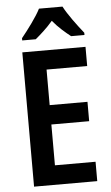

<svg xmlns="http://www.w3.org/2000/svg" viewBox="-62 -1043 586 1017"><g transform="rotate(-5 231.5 -534.5)"><path d="M310 -1003H185C165 -962 116 -897 82 -855V-843H154C179 -864 216 -896 247 -933C277 -896 314 -865 342 -843H413V-855C377 -900 333 -959 310 -1003ZM413 -66V-169H197V-386H398V-489H197V-678H413V-780H77V-66Z"/></g></svg>

Font: Noto Sans Malayalam UI Condensed SemiBold
Style: Regular
Weight: 600
Width: 3
Designer: Jelle Bosma - Monotype Design Team
Foundry: Monotype Imaging Inc.
Version: Version 2.104